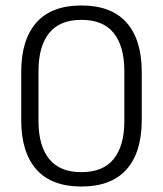

<svg xmlns="http://www.w3.org/2000/svg" viewBox="-20 -670 594 701"><path d="M277 11Q168 11 112.8 -51.5Q57.5 -114 57.5 -231V-407.5Q57.5 -525 112.8 -587.5Q168 -650 277 -650Q386.5 -650 442 -587.5Q497.5 -525 497.5 -407.5V-231Q497.5 -114 442 -51.5Q386.5 11 277 11ZM277 -41.5Q357 -41.5 395.5 -90Q434 -138.5 434 -228.5V-410Q434 -500.5 395.5 -549Q357 -597.5 277 -597.5Q198 -597.5 159.2 -549Q120.5 -500.5 120.5 -410V-228.5Q120.5 -138.5 159.2 -90Q198 -41.5 277 -41.5Z"/></svg>

Font: Anek Bangla Medium Light
Style: Regular
Weight: 300
Version: Version 1.003